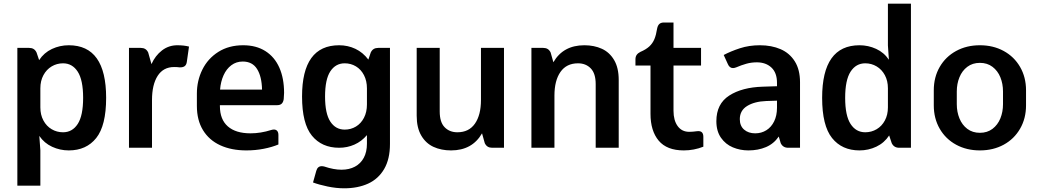

<svg xmlns="http://www.w3.org/2000/svg" viewBox="-20 -815 5729 1059"><path d="M565.4 -275.4Q565.4 -122.1 510.7 -53.7Q456.1 14.6 359.4 14.6Q311 14.6 267.6 -5.4Q224.1 -25.4 196.8 -65.4L202.6 13.7V209H75.7V-550.8H140.6Q155.3 -550.8 165.3 -544.7Q175.3 -538.6 181.6 -525.4L195.8 -483.4Q222.7 -524.4 266.4 -544.9Q310.1 -565.4 359.4 -565.4Q565.4 -565.4 565.4 -275.4ZM438.5 -275.4Q438.5 -373.5 408.7 -419.7Q378.9 -465.8 327.6 -465.8Q293.5 -465.8 264.9 -448.7Q236.3 -431.6 219.5 -400.4Q202.6 -369.1 202.6 -328.1V-222.7Q202.6 -181.6 219.5 -150.4Q236.3 -119.1 264.9 -102.3Q293.5 -85.4 327.6 -85.4Q378.9 -85.4 408.7 -131.3Q438.5 -177.2 438.5 -275.4Z M1022.5 -558.1 1010.3 -472.7Q1007.8 -456.5 998 -449.7Q988.3 -442.9 970.2 -443.4Q960.4 -445.3 940.4 -445.3Q880.9 -445.3 849.6 -396.7Q818.4 -348.1 818.4 -263.2V0H691.4V-550.8H756.3Q771 -550.8 781 -544.7Q791 -538.6 797.4 -525.4L815.4 -461.4Q836.4 -508.3 873.5 -536.9Q910.6 -565.4 958 -565.4Q994.6 -565.4 1022.5 -558.1Z M1546.9 -302.7Q1546.9 -290 1544.9 -268.6Q1542.5 -251.5 1533.7 -243.2Q1524.9 -234.9 1508.8 -234.9H1425.3H1192.9V-230Q1192.9 -156.2 1236.6 -117.9Q1280.3 -79.6 1361.8 -79.6Q1418 -79.6 1476.1 -98.1Q1484.9 -100.6 1490.7 -100.6Q1502.4 -100.6 1509 -92.8Q1515.6 -85 1515.6 -70.3V-18.1Q1480.5 -3.4 1434.6 5.6Q1388.7 14.6 1338.9 14.6Q1256.3 14.6 1194.8 -13.7Q1133.3 -42 1099.6 -97.2Q1065.9 -152.3 1065.9 -230.5V-298.8Q1065.9 -370.1 1096.2 -431.2Q1126.5 -492.2 1184.3 -528.8Q1242.2 -565.4 1321.3 -565.4Q1393.1 -565.4 1443.8 -533.2Q1494.6 -501 1520.8 -441.9Q1546.9 -382.8 1546.9 -302.7ZM1193.8 -320.8H1425.3Q1423.8 -393.1 1397.9 -434.3Q1372.1 -475.6 1318.8 -475.6Q1283.2 -475.6 1256.1 -455.3Q1229 -435.1 1213.1 -399.9Q1197.3 -364.7 1193.8 -320.8Z M2130.9 -550.8V-21Q2130.9 62.5 2098.9 117.2Q2066.9 171.9 2010.3 197.8Q1953.6 223.6 1878.4 223.6Q1834 223.6 1786.4 213.6Q1738.8 203.6 1706.5 191.4L1724.6 127Q1731.9 101.6 1754.4 101.6Q1761.2 101.6 1768.6 103.5Q1821.3 121.1 1863.3 121.1Q1906.2 121.1 1937.7 104.2Q1969.2 87.4 1986.6 55.2Q2003.9 22.9 2003.9 -22.5V-69.8Q1974.6 -35.2 1935.1 -17.6Q1895.5 0 1850.6 0Q1754.9 0 1700.4 -66.7Q1646 -133.3 1646 -282.7Q1646 -565.4 1850.6 -565.4Q1898.4 -565.4 1940.2 -545.7Q1981.9 -525.9 2011.7 -486.3L2024.9 -525.4Q2031.2 -538.6 2041.3 -544.7Q2051.3 -550.8 2065.9 -550.8ZM2003.9 -238.8V-327.1Q2003.9 -369.1 1987.5 -400.6Q1971.2 -432.1 1943.1 -449Q1915 -465.8 1881.3 -465.8Q1831.1 -465.8 1802 -421.6Q1772.9 -377.4 1772.9 -282.7Q1772.9 -188.5 1802 -144.3Q1831.1 -100.1 1881.3 -100.1Q1915 -100.1 1943.1 -116.9Q1971.2 -133.8 1987.5 -165.3Q2003.9 -196.8 2003.9 -238.8Z M2759.8 -550.8V0H2694.8Q2680.2 0 2670.2 -6.1Q2660.2 -12.2 2653.8 -25.4L2638.7 -79.6Q2584.5 14.6 2467.8 14.6Q2413.6 14.6 2371.1 -4.9Q2328.6 -24.4 2303.5 -67.4Q2278.3 -110.4 2278.3 -176.8V-550.8H2405.3V-200.2Q2405.3 -141.1 2432.4 -113.3Q2459.5 -85.4 2502.9 -85.4Q2566.4 -85.4 2599.6 -133.1Q2632.8 -180.7 2632.8 -263.2V-550.8Z M3392.6 -374V0H3265.6V-351.1Q3265.6 -409.7 3238.5 -437.7Q3211.4 -465.8 3168 -465.8Q3104.5 -465.8 3071.3 -418.2Q3038.1 -370.6 3038.1 -288.1V0H2911.1V-550.8H2976.1Q2990.7 -550.8 3000.7 -544.7Q3010.7 -538.6 3017.1 -525.4L3032.2 -471.7Q3086.4 -565.4 3203.1 -565.4Q3257.3 -565.4 3299.8 -545.9Q3342.3 -526.4 3367.4 -483.6Q3392.6 -440.9 3392.6 -374Z M3832 -91.8Q3859.4 -91.8 3859.4 -60.1V-5.9Q3807.6 14.6 3751.5 14.6Q3658.2 14.6 3613 -39.3Q3567.9 -93.3 3567.9 -187.5V-453.6H3484.9V-487.8Q3484.9 -502.4 3491.7 -512.2Q3498.5 -522 3512.2 -528.8Q3543 -542 3561.3 -558.8Q3579.6 -575.7 3589.4 -599.1Q3599.1 -622.6 3604.5 -657.7Q3607.9 -674.8 3616.9 -682.9Q3626 -690.9 3642.1 -690.9H3694.8V-550.8H3846.7V-453.6H3694.8V-204.1Q3694.8 -150.9 3717.8 -119.4Q3740.7 -87.9 3781.7 -87.9Q3800.3 -87.9 3824.2 -91.3Q3827.1 -91.8 3832 -91.8Z M4392.6 -361.3V0H4327.1Q4298.3 0 4286.1 -25.4L4275.4 -62Q4248 -22 4204.8 -3.7Q4161.6 14.6 4107.9 14.6Q4062.5 14.6 4022.2 -2.2Q3981.9 -19 3956.5 -55.4Q3931.2 -91.8 3931.2 -146.5Q3931.2 -242.2 4002 -287.8Q4072.8 -333.5 4187.5 -336.9L4265.6 -339.4V-358.4Q4265.6 -413.6 4234.9 -442.4Q4204.1 -471.2 4154.3 -471.2Q4124 -471.2 4096.4 -463.4Q4068.8 -455.6 4040.5 -443.4Q4030.3 -439.5 4022.9 -439.5Q4003.9 -439.5 3994.6 -461.4L3971.7 -511.7Q4010.3 -532.2 4061 -548.8Q4111.8 -565.4 4170.9 -565.4Q4235.8 -565.4 4285.6 -543.7Q4335.4 -522 4364 -476.3Q4392.6 -430.7 4392.6 -361.3ZM4265.6 -220.7V-259.8L4206.1 -257.8Q4141.6 -255.4 4101.1 -230.5Q4060.5 -205.6 4060.5 -157.7Q4060.5 -120.6 4084.2 -100.1Q4107.9 -79.6 4145.5 -79.6Q4179.7 -79.6 4207 -96.7Q4234.4 -113.8 4250 -145.8Q4265.6 -177.7 4265.6 -220.7Z M5004.4 -794.9V0H4939.5Q4910.6 0 4898.4 -25.4L4884.3 -67.9Q4857.4 -26.9 4813.7 -6.1Q4770 14.6 4720.7 14.6Q4624 14.6 4569.3 -53.7Q4514.6 -122.1 4514.6 -275.4Q4514.6 -565.4 4720.7 -565.4Q4769 -565.4 4812.5 -545.4Q4856 -525.4 4882.8 -485.4L4877.4 -564.5V-794.9ZM4877.4 -222.7V-328.1Q4877.4 -369.1 4860.6 -400.4Q4843.8 -431.6 4815.2 -448.7Q4786.6 -465.8 4752.4 -465.8Q4701.2 -465.8 4671.4 -419.7Q4641.6 -373.5 4641.6 -275.4Q4641.6 -177.2 4671.4 -131.3Q4701.2 -85.4 4752.4 -85.4Q4786.6 -85.4 4815.2 -102.3Q4843.8 -119.1 4860.6 -150.4Q4877.4 -181.6 4877.4 -222.7Z M5130.4 -233.9V-316.9Q5130.4 -389.2 5163.1 -445.8Q5195.8 -502.4 5253.7 -533.9Q5311.5 -565.4 5384.8 -565.4Q5458 -565.4 5515.9 -533.9Q5573.7 -502.4 5606.4 -445.8Q5639.2 -389.2 5639.2 -316.9V-233.9Q5639.2 -161.6 5606.4 -105Q5573.7 -48.3 5515.9 -16.8Q5458 14.6 5384.8 14.6Q5311.5 14.6 5253.7 -16.8Q5195.8 -48.3 5163.1 -105Q5130.4 -161.6 5130.4 -233.9ZM5512.2 -240.2V-310.5Q5512.2 -353 5497.6 -388.9Q5482.9 -424.8 5454.1 -446.5Q5425.3 -468.3 5384.8 -468.3Q5344.2 -468.3 5315.4 -446.5Q5286.6 -424.8 5272 -388.9Q5257.3 -353 5257.3 -310.5V-240.2Q5257.3 -197.8 5272 -161.9Q5286.6 -126 5315.4 -104.2Q5344.2 -82.5 5384.8 -82.5Q5425.3 -82.5 5454.1 -104.2Q5482.9 -126 5497.6 -161.9Q5512.2 -197.8 5512.2 -240.2Z"/></svg>

Font: Lycee Sans SemiBold
Style: Regular
Weight: 600
Designer: Justin Alvin
Foundry: Alkove Design
Version: Version 1.030